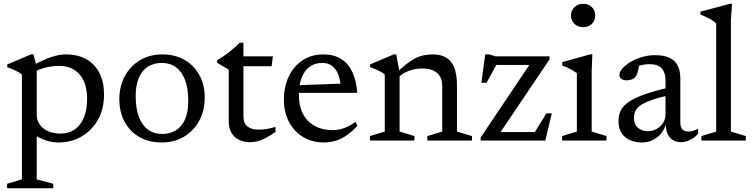

<svg xmlns="http://www.w3.org/2000/svg" viewBox="-20 -735 3938 1004"><path d="M435.5 -217.5Q435.5 -302 395.8 -346.2Q356 -390.5 290.5 -390.5Q261.5 -390.5 234.8 -385.5Q208 -380.5 184 -370.8Q160 -361 139 -346V-384.5Q169 -402.5 195.2 -415Q221.5 -427.5 244.5 -435.5Q267.5 -443.5 287.2 -447Q307 -450.5 323.5 -450.5Q389 -450.5 433.5 -424.2Q478 -398 501 -351Q524 -304 524 -242Q524 -164 491.5 -107.5Q459 -51 405.2 -20.5Q351.5 10 286.5 10Q258.5 10 233 3.2Q207.5 -3.5 183.2 -16Q159 -28.5 135.5 -46.5H172V203L258.5 226V249.5H17V226L94.5 203V-345Q88 -351.5 77.2 -357.5Q66.5 -363.5 51.5 -370.2Q36.5 -377 18 -384V-398L143 -451H155L172 -385V-136.5Q172 -107 187.5 -84.2Q203 -61.5 231 -49Q259 -36.5 296.5 -36.5Q340.5 -36.5 371.5 -58.5Q402.5 -80.5 419 -121.5Q435.5 -162.5 435.5 -217.5Z M827.5 -34.5Q868 -34.5 899 -53Q930 -71.5 947.2 -110Q964.5 -148.5 964.5 -208Q964.5 -273 947.8 -316.8Q931 -360.5 900.2 -383.2Q869.5 -406 826.5 -406Q786 -406 755.2 -387.5Q724.5 -369 707 -330.5Q689.5 -292 689.5 -232Q689.5 -168 706.2 -123.8Q723 -79.5 754 -57Q785 -34.5 827.5 -34.5ZM825 10Q759 10 709 -18.5Q659 -47 631.5 -98.2Q604 -149.5 604 -216Q604 -284.5 633 -337.5Q662 -390.5 712.8 -420.5Q763.5 -450.5 829 -450.5Q895.5 -450.5 945.2 -421.8Q995 -393 1022.8 -342.2Q1050.5 -291.5 1050.5 -224.5Q1050.5 -156 1021.5 -103Q992.5 -50 941.8 -20Q891 10 825 10Z M1253 -126Q1253 -90.5 1274 -73.8Q1295 -57 1335 -57Q1353 -57 1374.5 -60.5Q1396 -64 1420.5 -71.5V-44.5Q1390 -24 1367 -12.2Q1344 -0.5 1325.5 4Q1307 8.5 1289.5 8.5Q1255.5 8.5 1230 -3.8Q1204.5 -16 1190.2 -40.8Q1176 -65.5 1176 -101.5V-371L1115 -407V-420Q1129 -428 1141.5 -436.2Q1154 -444.5 1165.8 -453.2Q1177.5 -462 1188.5 -471Q1199.5 -480 1210.8 -490.2Q1222 -500.5 1233.5 -511.5H1253V-425ZM1223 -389 1223.5 -440.5H1407L1400.5 -389Z M1671.5 -450.5Q1725.5 -450.5 1763.2 -427Q1801 -403.5 1822.2 -358.8Q1843.5 -314 1848 -249.5H1528.5L1529 -289L1795.5 -299L1762.5 -279.5Q1759.5 -319 1748 -347.2Q1736.5 -375.5 1716 -390.8Q1695.5 -406 1665 -406Q1628 -406 1600.5 -386.8Q1573 -367.5 1558 -330.2Q1543 -293 1543 -238Q1543 -180 1564.5 -139Q1586 -98 1626 -76.2Q1666 -54.5 1720.5 -54.5Q1742 -54.5 1762 -59.8Q1782 -65 1801.5 -74.8Q1821 -84.5 1839 -98L1849 -78Q1823 -48.5 1795 -28.8Q1767 -9 1737 0.5Q1707 10 1674 10Q1612.5 10 1565.2 -18.5Q1518 -47 1491.2 -97.5Q1464.5 -148 1464.5 -214Q1464.5 -280.5 1489.5 -334Q1514.5 -387.5 1561 -419Q1607.5 -450.5 1671.5 -450.5Z M2069.5 -356.5V-47L2147 -23.5V0H1914.5V-23.5L1992 -47V-345Q1984 -353 1966.5 -362.2Q1949 -371.5 1915 -384V-398L2040 -451H2052ZM2214.5 -23.5 2292.5 -47V-287Q2292.5 -315.5 2280.8 -335.5Q2269 -355.5 2246 -366.2Q2223 -377 2188.5 -377Q2149.5 -377 2115.2 -363.5Q2081 -350 2065 -331L2047 -347.5Q2077 -377.5 2101.8 -397.2Q2126.5 -417 2148.8 -428.8Q2171 -440.5 2194 -445.5Q2217 -450.5 2243 -450.5Q2307.5 -450.5 2338.5 -411.2Q2369.5 -372 2369.5 -288.5V-47L2448 -23.5V0H2214.5Z M2493.5 0V-16L2763.5 -418.5L2787 -395.5H2536.5L2593 -427L2524 -302H2497.5L2517 -450.5H2538.5L2571 -440.5H2853.5V-424.5L2581.5 -20.5L2565.5 -44.5H2790.5L2759.5 -16.5L2837.5 -142.5H2865.5L2831.5 0Z M3029.5 -593Q3001.5 -593 2983.8 -610.2Q2966 -627.5 2966 -654Q2966 -680.5 2983.8 -697.8Q3001.5 -715 3029.5 -715Q3057.5 -715 3075 -697.8Q3092.5 -680.5 3092.5 -654Q3092.5 -627.5 3075 -610.2Q3057.5 -593 3029.5 -593ZM3077.5 -450.5 3074 -364V-47L3151.5 -23.5V0H2919.5V-23.5L2996.5 -47V-351.5Q2991 -357 2978.5 -364.5Q2966 -372 2950.8 -379.5Q2935.5 -387 2920 -392V-410L3065 -450.5Z M3495.5 -281.5 3498 -241Q3435 -228 3395 -214.5Q3355 -201 3333.2 -186.8Q3311.5 -172.5 3303.2 -156Q3295 -139.5 3295 -119.5Q3295 -85.5 3315.5 -67.2Q3336 -49 3368 -49Q3393.5 -49 3414.2 -61Q3435 -73 3447.5 -92.8Q3460 -112.5 3460 -135.5V-315.5Q3460 -355 3440.5 -377.2Q3421 -399.5 3375 -399.5Q3357.5 -399.5 3336.8 -395.2Q3316 -391 3297 -382L3324.5 -407.5Q3322.5 -392 3319.5 -377.8Q3316.5 -363.5 3312.8 -352.2Q3309 -341 3303 -334Q3295 -323.5 3282.8 -319.2Q3270.5 -315 3257 -315Q3239 -315 3229 -323Q3219 -331 3219 -343Q3219 -359 3234.5 -376.8Q3250 -394.5 3276.5 -410.5Q3303 -426.5 3336.2 -436.5Q3369.5 -446.5 3405.5 -446.5Q3453 -446.5 3482 -432.2Q3511 -418 3524.2 -391Q3537.5 -364 3537.5 -324.5V-95Q3537.5 -78.5 3542.2 -68Q3547 -57.5 3556.5 -52.2Q3566 -47 3580 -47Q3591.5 -47 3604.5 -51Q3617.5 -55 3630.5 -61.5V-35Q3609.5 -12.5 3585.8 -2Q3562 8.5 3541.5 8.5Q3516.5 8.5 3498.2 -3Q3480 -14.5 3470.5 -36.5Q3461 -58.5 3461 -90L3464 -94Q3457.5 -63 3439.2 -39.8Q3421 -16.5 3394.5 -3.2Q3368 10 3336.5 10Q3282 10 3248 -19.2Q3214 -48.5 3214 -103.5Q3214 -133 3226 -157.2Q3238 -181.5 3268.5 -202.5Q3299 -223.5 3354.2 -242.8Q3409.5 -262 3495.5 -281.5Z M3802 -47 3880 -23.5V0H3647.5V-23.5L3725 -47V-612.5Q3718.5 -619.5 3706.5 -627.2Q3694.5 -635 3678.2 -643.2Q3662 -651.5 3642.5 -659V-674L3796 -715H3808L3802 -631Z"/></svg>

Font: Newsreader 16pt 16pt
Style: Regular
Weight: 400
Version: Version 1.003